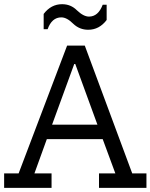

<svg xmlns="http://www.w3.org/2000/svg" viewBox="-97 -914 732 934"><path d="M153.8 -70.5V0H-76.9V-70.5H-6.4L229.5 -692.3H315.4L546.2 -70.5H615.4V0H384.6V-70.5H464.1L402.6 -237.2H130.8L70.5 -70.5ZM269.2 -602.6H264.1L156.4 -307.7H376.9ZM115.4 -846.2Q151.3 -893.6 205.1 -893.6Q247.4 -893.6 276.9 -864.1Q309 -833.3 335.9 -833.3Q380.8 -833.3 402.6 -891H421.8V-816.7Q385.9 -769.2 332.1 -769.2Q289.7 -769.2 259 -798.7Q228.2 -829.5 201.3 -829.5Q155.1 -829.5 134.6 -771.8H115.4Z"/></svg>

Font: Slabo 13px
Style: Regular
Weight: 400
Designer: John Hudson
Foundry: Tiro Typeworks Ltd.
Version: Version 1.02 Build 005a